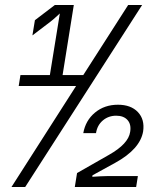

<svg xmlns="http://www.w3.org/2000/svg" viewBox="-20 -750 640 770"><path d="M26 0 285 -405H55L62 -449H180L220 -696Q214 -691 204 -681.5Q194 -672 181 -662L110 -608L120 -669L200 -730H276L231 -449H314L494 -730H550L81 0ZM280 0 289 -56 417 -129Q495 -173 502 -221Q507 -251 491.5 -268.5Q476 -286 446 -286Q415 -286 392.5 -267Q370 -248 365 -216H314Q323 -267 361 -298.5Q399 -330 453 -330Q505 -330 533 -300.5Q561 -271 554 -223Q542 -152 442 -97L351 -47L350 -41Q364 -42 383.5 -43Q403 -44 415 -44H533L526 0Z"/></svg>

Font: JetBrains Mono NL ExtraLight
Style: Italic
Weight: 200
Italic angle: -9°
Monospace: yes
Designer: Philipp Nurullin, Konstantin Bulenkov
Foundry: JetBrains
Version: Version 2.305; ttfautohint (v1.8.4.7-5d5b)